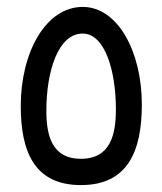

<svg xmlns="http://www.w3.org/2000/svg" viewBox="-20 -535 469 555"><path d="M214 0C350 0 390 -99 390 -233C390 -385 321 -515 219 -515C112 -515 40 -383 40 -229C40 -97 79 0 214 0ZM214 -76C128 -76 114 -147 114 -215C114 -329 148 -438 219 -438C283 -438 315 -331 315 -219C315 -149 301 -76 214 -76Z"/></svg>

Font: Noto Sans Arabic ExtCond
Style: Regular
Weight: 400
Width: 2
Designer: Monotype Design Team, Nadine Chahine, Nizar Qandah and Khaled Hosny
Foundry: Monotype Imaging Inc.
Version: Version 2.012